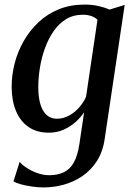

<svg xmlns="http://www.w3.org/2000/svg" viewBox="-20 -570 584 840"><path d="M438.5 34.5Q430.5 93 404.2 134Q378 175 340.2 200.5Q302.5 226 258.8 238Q215 250 171 250Q146 250 120.2 246.2Q94.5 242.5 73 236.8Q51.5 231 39 223.5L66 138Q76.5 151 97 164.5Q117.5 178 143.2 187.2Q169 196.5 195 196.5Q233 196.5 260 183.2Q287 170 303.5 139.8Q320 109.5 327.5 59L348 -79Q333 -56 310.2 -35.8Q287.5 -15.5 258 -2.5Q228.5 10.5 193.5 10.5Q141 10.5 104.8 -14.5Q68.5 -39.5 49.8 -84.8Q31 -130 31 -191Q31 -241.5 44.2 -293Q57.5 -344.5 83.8 -390.5Q110 -436.5 148.5 -472.8Q187 -509 237.5 -529.5Q288 -550 350.5 -550Q382 -550 410.2 -543.8Q438.5 -537.5 459 -528L525.5 -548.5ZM406.5 -483.5Q396 -494 379.5 -499.8Q363 -505.5 342.5 -505.5Q300.5 -505.5 268.5 -485.8Q236.5 -466 213.8 -432.5Q191 -399 176.2 -357.8Q161.5 -316.5 154.5 -272.8Q147.5 -229 147.5 -189.5Q147.5 -155 153 -129Q158.5 -103 169.2 -85.2Q180 -67.5 195.2 -59Q210.5 -50.5 229 -50.5Q256.5 -50.5 281.5 -64Q306.5 -77.5 326.2 -99.8Q346 -122 356.5 -147Z"/></svg>

Font: Merriweather 60pt Medium
Style: Italic
Weight: 500
Italic angle: -7.8°
Version: Version 2.101